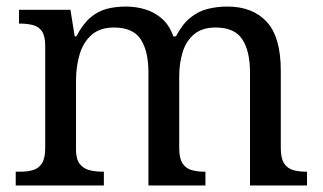

<svg xmlns="http://www.w3.org/2000/svg" viewBox="-20 -566 985 586"><path d="M28 0V-42H41Q64 -42 81 -47Q98 -52 108 -67.5Q118 -83 118 -114V-426Q118 -456 108 -470.5Q98 -485 80.5 -489.5Q63 -494 41 -494H38V-536H195L208 -455H213Q233 -493 256 -512.5Q279 -532 306 -539Q333 -546 364 -546Q396 -546 424.5 -537Q453 -528 475 -508.5Q497 -489 509 -455H517Q537 -493 561.5 -512.5Q586 -532 614.5 -539Q643 -546 674 -546Q751 -546 794 -499.5Q837 -453 837 -350V-114Q837 -83 847 -67.5Q857 -52 874.5 -47Q892 -42 914 -42H917V0H743V-345Q743 -410 719.5 -446Q696 -482 638 -482Q597 -482 572.5 -461.5Q548 -441 537.5 -407Q527 -373 527 -333V-114Q527 -83 537 -67.5Q547 -52 564.5 -47Q582 -42 604 -42H607V0H433V-345Q433 -410 409.5 -446Q386 -482 328 -482Q285 -482 259.5 -459.5Q234 -437 223 -400Q212 -363 212 -320V-109Q212 -80 223.5 -65.5Q235 -51 253.5 -46.5Q272 -42 294 -42H297V0Z"/></svg>

Font: Noto Serif Armenian
Style: Regular
Weight: 400
Designer: Monotype Design Team
Foundry: Monotype Imaging Inc.
Version: Version 2.007